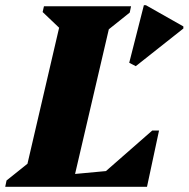

<svg xmlns="http://www.w3.org/2000/svg" viewBox="-48 -714 721 734"><path d="M-28 0 -23 -24 57 -88 178 -608 115 -668 120 -690H453L448 -666L368 -602L239 -49L357 -60L534 -215H560L514 0ZM471 -461 446 -474 502 -694H510L653 -613V-605Z"/></svg>

Font: Platypi ExtraBold
Style: Italic
Weight: 800
Italic angle: -13°
Designer: David Sargent
Foundry: Bolt Cutter Type
Version: Version 1.200; ttfautohint (v1.8.4.7-5d5b)